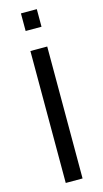

<svg xmlns="http://www.w3.org/2000/svg" viewBox="-135 -928 520 970"><g transform="rotate(-15 125.0 -443.0)"><path d="M84 -794V-886H167V-794ZM81 0V-690H169V0Z"/></g></svg>

Font: Cairo Medium
Style: Regular
Weight: 500
Designer: Mohamed Gaber, Accademia di Belle Arti di Urbino
Foundry: Kief Type Foundry, Accademia di Belle Arti di Urbino
Version: Version 3.117